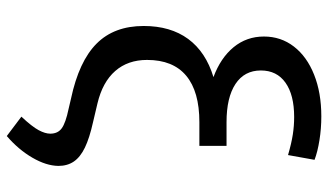

<svg xmlns="http://www.w3.org/2000/svg" viewBox="-216 -541 944 552"><g transform="rotate(90 256.0 -265.0)"><path d="M316.4 -638.7Q252.9 -638.7 217.8 -613.8Q182.6 -588.9 182.6 -543Q182.6 -495.6 221.4 -470Q260.3 -444.3 331.1 -444.3H399.4V-366.2H331.1Q243.2 -366.2 197.8 -328.4Q152.3 -290.5 152.3 -215.8Q152.3 -160.6 184.1 -124.3Q215.8 -87.9 277.3 -73.2L331.1 -60.5Q377 -50.3 404.3 -37.1Q431.6 -23.9 444.3 -5.4Q457 13.2 457 39.1Q456.5 74.2 433.3 114Q410.2 153.8 371.1 187.5L315.4 145.5Q344.2 114.7 354.2 95.9Q364.3 77.1 364.3 62.5Q364.3 40.5 348.6 29.3Q333 18.1 293 9.8L263.7 2.9Q156.2 -20 105.5 -70.6Q54.7 -121.1 54.7 -206.1Q54.7 -283.2 92 -334Q129.4 -384.8 201.7 -406.7Q146.5 -427.2 115.7 -464.6Q85 -502 85 -551.8Q85 -600.6 113.8 -637.9Q142.6 -675.3 194.6 -696Q246.6 -716.8 314.5 -716.8Q349.6 -716.8 383.1 -711.4Q416.5 -706.1 439.5 -697.3L425.8 -621.1Q392.1 -630.9 366.9 -634.8Q341.8 -638.7 316.4 -638.7Z"/></g></svg>

Font: Pretendard Std
Style: Regular
Weight: 400
Designer: Base glyphs from Inter by Rasmus Andersson; Hangeul glyphs from Noto Sans CJK(Source Han Sans) by Jang Soo-young and Kan
Foundry: Kil Hyung-jin
Version: Version 1.309